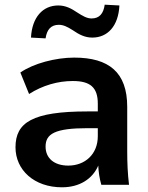

<svg xmlns="http://www.w3.org/2000/svg" viewBox="-20 -798 638 829"><path d="M247.6 10.7C323.7 10.7 379.4 -25.4 404.3 -83C405.3 -55.7 409.7 -27.3 417.5 0H537.1C531.2 -47.9 529.3 -96.2 529.3 -143.6V-336.9C529.3 -485.8 450.2 -549.3 300.3 -549.3C219.7 -549.3 124 -523.9 67.9 -484.9L105.5 -392.1C164.6 -429.7 230 -448.2 294.4 -448.2C368.7 -448.2 402.3 -421.4 402.3 -350.6V-316.9H357.9C119.6 -316.9 46.9 -269 46.9 -162.1C46.9 -64 127.4 10.7 247.6 10.7ZM176.8 -632.3C182.1 -669.4 199.7 -690.9 233.9 -690.9C253.4 -690.9 270.5 -682.6 293.5 -668C321.8 -648.4 347.2 -635.7 378.4 -635.7C444.8 -635.7 491.2 -685.5 495.6 -774.4L432.1 -777.8C426.8 -739.3 409.2 -718.3 375.5 -718.3C355.5 -718.3 337.9 -728.5 314.9 -743.2C287.6 -761.7 263.2 -774.4 231.4 -774.4C165.5 -774.4 118.2 -724.1 113.8 -635.7ZM274.9 -83C213.4 -83 176.8 -115.2 176.8 -165C176.8 -219.7 215.8 -244.6 358.9 -244.6H402.3V-210C402.3 -131.3 346.2 -83 274.9 -83Z"/></svg>

Font: Winston SemiBold
Style: Regular
Weight: 600
Designer: Vernon Adams, Kim Jin-seong, David Berlow, Cristiano Sobral
Foundry: The Winston Project Authors
Version: Version 3.004